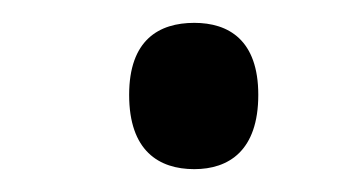

<svg xmlns="http://www.w3.org/2000/svg" viewBox="-20 -141 305 168"><path d="M150 7C180 7 206 -9 206 -58C206 -106 180 -121 150 -121C119 -121 93 -106 93 -58C93 -9 119 7 150 7Z"/></svg>

Font: Noto Serif Bengali SemiCondensed
Style: Regular
Weight: 400
Width: 4
Designer: Juan Bruce, Universal Thirst, Indian Type Foundry and the Monotype Design Team.
Foundry: Monotype Imaging Inc.
Version: Version 2.003